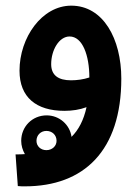

<svg xmlns="http://www.w3.org/2000/svg" viewBox="-20 -386 494 679"><path d="M68 273C277 273 409 147 409 -108C409 -249 345 -366 232 -366C128 -366 49 -253 49 -136C49 -42 108 6 208 6C235 6 262 2 286 -7C276 39 258 73 233 98C227 55 190 22 145 22C94 22 55 62 55 112C55 129 60 145 68 159C58 160 47 160 35 160L43 272C54 273 58 273 68 273ZM161 -159C161 -209 189 -257 226 -257C272 -257 296 -190 296 -112C275 -105 252 -102 231 -102C186 -102 161 -120 161 -159ZM144 145C124 145 109 131 109 112C109 92 124 77 144 77C164 77 180 91 180 112C180 131 164 145 144 145Z"/></svg>

Font: Noto Sans Arabic SemCond SemBd
Style: Regular
Weight: 600
Width: 4
Designer: Monotype Design Team, Nadine Chahine, Nizar Qandah and Khaled Hosny
Foundry: Monotype Imaging Inc.
Version: Version 2.012